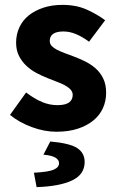

<svg xmlns="http://www.w3.org/2000/svg" viewBox="-20 -528 483 787"><path d="M211 12Q162 12 110.5 -7Q59 -26 21 -57L87 -149Q121 -123 152 -110Q183 -97 215 -97Q248 -97 263 -108Q278 -119 278 -139Q278 -151 269.5 -160.5Q261 -170 246.5 -178Q232 -186 214 -192.5Q196 -199 177 -207Q154 -216 131 -228Q108 -240 89 -257.5Q70 -275 58 -298.5Q46 -322 46 -353Q46 -387 59.5 -416Q73 -445 98 -465Q123 -485 158 -496.5Q193 -508 236 -508Q293 -508 336 -488.5Q379 -469 411 -445L345 -357Q318 -377 292 -388Q266 -399 240 -399Q184 -399 184 -360Q184 -348 192 -339.5Q200 -331 213.5 -324Q227 -317 244.5 -310.5Q262 -304 281 -297Q305 -288 328.5 -276.5Q352 -265 371.5 -248Q391 -231 403 -206.5Q415 -182 415 -148Q415 -114 402 -85Q389 -56 363 -34.5Q337 -13 299 -0.5Q261 12 211 12ZM130 239 119 180Q178 177 200 167.5Q222 158 222 141Q222 127 207 118Q192 109 158 106L186 52Q266 59 296.5 79Q327 99 327 136Q327 187 275.5 211.5Q224 236 130 239Z"/></svg>

Font: Giro Regular
Style: Bold
Weight: 700
Designer: Paul D. Hunt
Foundry: Adobe Systems Incorporated
Version: Version 1.000;PS 1.0;hotconv 1.0.88;makeotf.lib2.5.647800